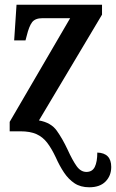

<svg xmlns="http://www.w3.org/2000/svg" viewBox="-20 -556 492 813"><path d="M358 237Q321 237 295.5 220Q270 203 251 174.5Q232 146 216 110Q198 72 179.5 48Q161 24 134.5 12Q108 0 66 0H21V-40L277 -479H160Q129 -479 116 -462Q103 -445 93 -404L88 -385H40L50 -536H412V-494L145 -46Q196 -37 220.5 -2.5Q245 32 266 77Q287 123 304.5 147.5Q322 172 346 172Q371 172 381.5 150.5Q392 129 392 90Q451 92 451 151Q451 188 427 212.5Q403 237 358 237Z"/></svg>

Font: Noto Serif Condensed SemiBold
Style: Regular
Weight: 600
Width: 3
Designer: Monotype Design Team
Foundry: Monotype Imaging Inc.
Version: Version 2.013